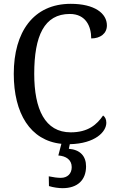

<svg xmlns="http://www.w3.org/2000/svg" viewBox="-20 -744 611 1004"><path d="M307 240C386 240 430 197 430 126C430 73 400 39 340 34L345 10C478 7 536 -55 536 -102C536 -121 529 -133 519 -140C487 -93 441 -52 350 -52C215 -52 159 -173 159 -358C159 -556 211 -671 345 -671C429 -671 457 -606 457 -543C505 -543 539 -569 539 -611C539 -674 475 -724 350 -724C154 -724 52 -576 52 -358C52 -151 138 -9 301 8L285 69C325 72 355 91 355 130C355 164 333 186 298 186C281 186 258 183 235 178L236 229C258 236 287 240 307 240Z"/></svg>

Font: Noto Serif Georgian SemiCondensed
Style: Regular
Weight: 400
Width: 4
Designer: Monotype Design Team, Akaki Razmadze
Foundry: Google LLC
Version: Version 2.003